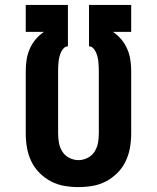

<svg xmlns="http://www.w3.org/2000/svg" viewBox="-20 -755 640 783"><path d="M300 8Q271 8 242 3Q213 -2 187.5 -15.5Q162 -29 141 -50Q120 -71 107.5 -97.5Q95 -124 90 -152.5Q85 -181 85 -210V-466Q85 -489 88.5 -511.5Q92 -534 101 -555Q110 -576 124.5 -593.5Q139 -611 158 -624V-625H85V-735H257V-566Q247 -566 240 -558.5Q233 -551 229 -542.5Q225 -534 222.5 -524Q220 -514 219 -504.5Q218 -495 217.5 -485.5Q217 -476 217 -466V-210Q217 -191 220.5 -172Q224 -153 234.5 -136.5Q245 -120 263 -111Q281 -102 300 -102Q319 -102 337 -111Q355 -120 365.5 -136.5Q376 -153 379.5 -172Q383 -191 383 -210V-466Q383 -476 382.5 -485.5Q382 -495 381 -504.5Q380 -514 377.5 -524Q375 -534 371 -542.5Q367 -551 360 -558.5Q353 -566 343 -566V-735H515V-625H442V-624Q461 -611 475.5 -593.5Q490 -576 499 -555Q508 -534 511.5 -511.5Q515 -489 515 -466V-210Q515 -181 510 -152.5Q505 -124 492.5 -97.5Q480 -71 459 -50Q438 -29 412.5 -15.5Q387 -2 358 3Q329 8 300 8Z"/></svg>

Font: Iosevka Curly Slab XBdEx
Style: Regular
Weight: 800
Width: 7
Monospace: yes
Designer: Belleve Invis
Foundry: Belleve Invis
Version: Version 11.0.0; ttfautohint (v1.8.3)